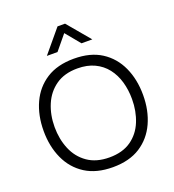

<svg xmlns="http://www.w3.org/2000/svg" viewBox="-165 -1068 1092 1203"><g transform="rotate(-20 381.5 -466.0)"><path d="M382 8Q272 8 198.5 -39Q125 -86 87.5 -168Q50 -250 50 -353Q50 -457 87.5 -539Q125 -621 198.5 -668Q272 -715 382 -715Q492 -715 565 -668Q638 -621 675.5 -539Q713 -457 713 -353Q713 -250 675.5 -168Q638 -86 565 -39Q492 8 382 8ZM382 -57Q470 -57 527 -97Q584 -137 611.5 -204.5Q639 -272 639 -353Q639 -414 623.5 -468Q608 -522 576 -563Q544 -604 495.5 -627Q447 -650 382 -650Q295 -650 237.5 -609.5Q180 -569 151.5 -501.5Q123 -434 123 -353Q123 -273 151 -205.5Q179 -138 237 -97.5Q295 -57 382 -57ZM230 -789 356 -940H406L533 -789H461L381 -886L301 -789Z"/></g></svg>

Font: Onest Light
Style: Regular
Weight: 300
Designer: Dmitri Voloshin, Andrey Kudryavtsev
Foundry: Dmitri Voloshin, Andrey Kudryavtsev
Version: Version 1.000;gftools[0.9.33]